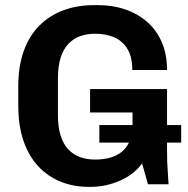

<svg xmlns="http://www.w3.org/2000/svg" viewBox="-20 -716 730 746"><path d="M325 10Q266 10 216 -10Q166 -30 129 -69.5Q92 -109 71.5 -168Q51 -227 51 -307V-380Q51 -459 72.5 -518.5Q94 -578 134 -617.5Q174 -657 227.5 -676.5Q281 -696 344 -696H362Q417 -696 465 -680Q513 -664 550 -632.5Q587 -601 608 -553.5Q629 -506 629 -444H494Q494 -496 474.5 -527Q455 -558 422.5 -571.5Q390 -585 349 -585Q318 -585 291.5 -575.5Q265 -566 245.5 -545.5Q226 -525 215.5 -491.5Q205 -458 205 -410V-271Q205 -223 215.5 -189.5Q226 -156 245.5 -135.5Q265 -115 291.5 -105.5Q318 -96 349 -96Q380 -96 406.5 -103Q433 -110 453 -126Q473 -142 484 -169Q495 -196 495 -237V-279H330V-370H629V-134Q629 -85 631.5 -53.5Q634 -22 635 0H555L532 -81Q501 -38 446 -14Q391 10 333 10ZM366 -162V-230H684V-162Z"/></svg>

Font: Chivo Medium SemiBold
Style: Regular
Weight: 600
Version: Version 2.002